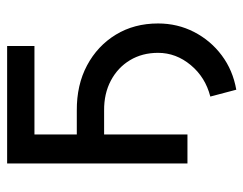

<svg xmlns="http://www.w3.org/2000/svg" viewBox="-93 -463 695 549"><g transform="rotate(-90 254.5 -188.5)"><path d="M397.5 -515.6V-437.5H144.5V-316.4H212.9Q286.1 -316.9 342 -287.1Q397.9 -257.3 429.9 -204.8Q461.9 -152.3 461.9 -84Q461.9 -28.3 437.5 19Q413.1 66.4 370.6 98.1Q328.1 129.9 272.5 139.6L252.9 65.4Q308.1 51.3 343 9.3Q377.9 -32.7 377.9 -84Q377.9 -129.4 356.9 -164.3Q335.9 -199.2 298.6 -219Q261.2 -238.8 212.9 -238.3H144.5V0H61.5V-515.6Z"/></g></svg>

Font: Inter Display
Style: Regular
Weight: 400
Designer: Rasmus Andersson
Foundry: rsms
Version: Version 4.000;git-37864ae